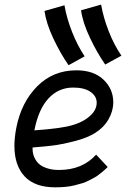

<svg xmlns="http://www.w3.org/2000/svg" viewBox="-20 -801 558 826"><path d="M502.4 -561.5 432.6 -523.4Q397 -574.7 366.5 -639.4Q335.9 -704.1 328.6 -756.8L415 -781.2Q424.8 -724.6 448 -665.8Q471.2 -606.9 502.4 -561.5ZM344.2 -558.6 274.9 -520.5Q238.8 -572.8 208.7 -637Q178.7 -701.2 171.4 -753.9L257.3 -778.3Q267.1 -721.7 290.3 -663.1Q313.5 -604.5 344.2 -558.6ZM127.9 -240.2Q161.1 -242.7 179.4 -244.4Q197.8 -246.1 232.9 -250.7Q268.1 -255.4 295.2 -263.7Q322.3 -272 341.8 -283.7Q396 -316.4 396 -358.9Q396 -387.2 369.4 -405.8Q342.8 -424.3 294.9 -424.3Q231.9 -424.3 188.7 -377.7Q145.5 -331.1 127.9 -240.2ZM308.6 -498.5Q383.3 -498.5 425.3 -458.3Q467.3 -418 467.3 -361.3Q467.3 -323.2 446.8 -287.6Q426.3 -252 387.7 -228Q353.5 -207 298.3 -193.1Q243.2 -179.2 206.5 -174.8Q169.9 -170.4 120.1 -166.5V-161.1Q120.1 -149.4 122.8 -137.9Q125.5 -126.5 133.1 -113.8Q140.6 -101.1 152.8 -91.8Q165 -82.5 185.8 -76.2Q206.5 -69.8 233.9 -69.8Q334 -69.8 393.6 -135.7L443.4 -82.5Q442.9 -82 434.1 -73.7Q425.3 -65.4 421.1 -62.3Q417 -59.1 406 -50.3Q395 -41.5 386 -36.9Q377 -32.2 362.8 -24.7Q348.6 -17.1 333.7 -12.7Q318.8 -8.3 300.8 -3.7Q282.7 1 261.5 2.9Q240.2 4.9 217.3 4.9Q129.9 4.9 85.9 -42.2Q42 -89.4 42 -173.8Q42 -209 50.3 -252Q71.8 -360.8 140.1 -429.7Q208.5 -498.5 308.6 -498.5Z"/></svg>

Font: Fantasque Sans Mono
Style: Italic
Weight: 400
Italic angle: -11°
Monospace: yes
Designer: Jany Belluz
Version: Version 1.8.0 ; ttfautohint (v1.8.2)